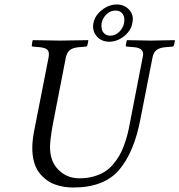

<svg xmlns="http://www.w3.org/2000/svg" viewBox="-20 -826 800 856"><path d="M306 10Q286 10 266.5 7Q247 4 225.5 -3.5Q204 -11 186.5 -24.5Q169 -38 154.5 -56.5Q140 -75 132 -103Q124 -131 124 -166Q124 -198 131 -236L197 -572Q198 -579 198 -585Q198 -600 187.5 -607Q177 -614 153 -616L128 -618Q120 -618 122 -626L125 -645L128 -647Q218 -645 249 -645Q282 -645 372 -647L374 -645L370 -626Q368 -618 361 -618L336 -616Q306 -614 292.5 -603.5Q279 -593 274 -572L215 -269Q203 -201 203 -171Q203 -116 230 -81Q270 -31 334 -31Q368 -31 396.5 -39Q425 -47 446 -60Q467 -73 484 -93Q501 -113 512.5 -133Q524 -153 533.5 -179.5Q543 -206 548.5 -227.5Q554 -249 559 -277L616 -570Q618 -578 618 -584Q618 -594 613 -601Q608 -608 598.5 -611.5Q589 -615 573 -616L547 -618Q539 -618 541 -626L545 -645L547 -647Q637 -645 652 -645Q668 -645 758 -647L760 -645L756 -626Q754 -618 747 -618L722 -616Q692 -614 678 -603Q664 -592 660 -570L606 -295Q578 -147 511 -68.5Q444 10 306 10ZM495 -779Q472 -779 455 -762.5Q438 -746 433 -723Q431 -709 434 -696Q437 -683 447 -675Q457 -667 472 -667Q494 -667 511.5 -684Q529 -701 533 -723Q538 -747 527.5 -763Q517 -779 495 -779ZM570 -723Q564 -689 533 -664.5Q502 -640 467 -640Q432 -640 411 -664.5Q390 -689 396.5 -723Q403 -757 434.5 -781.5Q466 -806 500.5 -806Q535 -806 556.5 -782Q578 -758 570 -723Z"/></svg>

Font: Linux Libertine O
Style: Italic
Weight: 400
Italic angle: -12°
Designer: Philipp H. Poll
Foundry: Philipp H. Poll
Version: Version 5.1.6